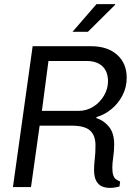

<svg xmlns="http://www.w3.org/2000/svg" viewBox="-20 -911 640 935"><path d="M514 4Q495 4 477.5 -3Q460 -10 449 -29.5Q438 -49 438 -85Q438 -108 441.5 -137Q445 -166 445 -203Q445 -251 419 -275Q393 -299 329 -299H173L131 0H43L139 -686H423Q503 -686 550 -644.5Q597 -603 597 -532Q597 -486 576.5 -446.5Q556 -407 522.5 -379.5Q489 -352 450 -341L449 -336Q485 -325 510.5 -294Q536 -263 536 -208Q536 -177 531.5 -146.5Q527 -116 527 -95Q527 -70 532 -56.5Q537 -43 545.5 -37.5Q554 -32 565 -27L562 -3Q552 0 539.5 2Q527 4 514 4ZM184 -371H362Q402 -371 434.5 -391.5Q467 -412 486.5 -445.5Q506 -479 506 -515Q506 -563 478.5 -588.5Q451 -614 402 -614H216ZM333 -756 450 -891H541V-888L408 -756Z"/></svg>

Font: Chivo Mono Medium Light
Style: Italic
Weight: 300
Italic angle: -8.05°
Monospace: yes
Version: Version 1.008